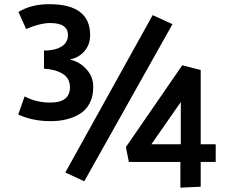

<svg xmlns="http://www.w3.org/2000/svg" viewBox="-20 -803 1103 910"><path d="M836.9 -119.1V-319.3L697.3 -119.1ZM931.2 -471.2V-119.1H1002.4V-35.6H931.2V82L835 86.4V-35.6H590.8L576.7 -106L843.8 -493.7ZM703.6 -731.4 797.4 -688.5 379.4 56.2 289.6 14.6ZM219.2 -316.9Q311.5 -316.9 311.5 -389.2Q311.5 -432.6 276.4 -453.6Q241.2 -474.6 188.5 -477.5V-563.5Q254.9 -563.5 284.7 -592.8Q301.8 -609.4 302.2 -636.2Q302.2 -693.8 218.3 -693.8Q169.9 -693.8 104 -665.5L67.4 -746.1Q127.4 -783.2 213.4 -783.2Q407.2 -783.2 407.2 -636.7Q407.2 -590.8 379.4 -559.6Q351.6 -528.3 310.5 -521Q357.9 -510.3 389.9 -474.6Q421.9 -439 421.9 -392.1Q421.9 -345.2 405.3 -314.5Q389.6 -283.2 360.4 -264.6Q303.2 -228.5 218.5 -228.8Q133.8 -229 66.4 -260.3L96.7 -346.2Q149.9 -316.9 219.2 -316.9Z"/></svg>

Font: Dhyana
Style: Bold
Weight: 700
Foundry: Vernon Adams
Version: Version 1.002; ttfautohint (v0.8.51-6076)